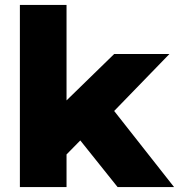

<svg xmlns="http://www.w3.org/2000/svg" viewBox="-20 -762 729 782"><path d="M307 -190 251 -133V0H61V-742H251V-353L445 -542H670L445 -310L689 0H459Z"/></svg>

Font: CMG Sans ExtraBold
Style: Regular
Weight: 800
Designer: Julieta Ulanovsky
Foundry: Julieta Ulanovsky
Version: Version 7.200